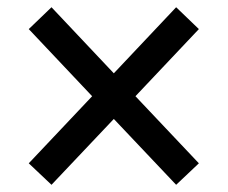

<svg xmlns="http://www.w3.org/2000/svg" viewBox="-20 -600 626 528"><path d="M121.6 -91.8 293 -272.9 464.4 -91.8 526.9 -150.9 352.5 -335.4 526.9 -520 464.4 -580.1 293 -398.4 121.6 -580.1 59.1 -520 233.4 -335.4 59.1 -150.9Z"/></svg>

Font: Cascadia Mono NF
Style: Regular
Weight: 400
Monospace: yes
Designer: Aaron Bell
Foundry: Saja Typeworks
Version: Version 2404.023